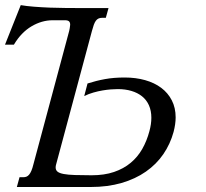

<svg xmlns="http://www.w3.org/2000/svg" viewBox="-20 -748 825 768"><path d="M256.8 -624.5Q257.8 -628.4 259 -635.5Q260.3 -642.6 260.7 -648.9Q260.7 -658.7 255.9 -662.8Q251 -667 240.2 -667H190.4Q168.9 -667 147.7 -660.9Q126.5 -654.8 106.2 -642.8Q85.9 -630.9 68.1 -612.5Q50.3 -594.2 35.6 -569.3H0L63 -727.5Q85 -723.6 115.7 -721.2Q146.5 -718.8 179 -717.5Q211.4 -716.3 241.5 -716.1Q271.5 -715.8 292 -715.8H414.1L403.3 -676.8H388.7Q379.9 -676.8 373.8 -673.8Q367.7 -670.9 363.3 -664.8Q358.9 -658.7 355.2 -648.7Q351.6 -638.7 347.7 -624L204.6 -90.8Q202.6 -84.5 202.6 -78.1Q202.6 -67.4 210.2 -61.3Q217.8 -55.2 234.9 -52Q252 -48.8 279.3 -47.9Q306.6 -46.9 346.2 -46.9Q397.5 -46.9 436 -60.1Q474.6 -73.2 502.7 -96.7Q530.8 -120.1 549.1 -152.3Q567.4 -184.6 577.6 -223.1Q585.4 -251.5 585.4 -276.9Q585.4 -305.2 575.7 -326.9Q565.9 -348.6 548.1 -362.8Q530.3 -377 505.6 -384.3Q481 -391.6 451.2 -391.6Q439 -391.6 423.3 -390.4Q407.7 -389.2 390.1 -386.2Q372.6 -383.3 353.8 -377.9Q335 -372.6 316.9 -363.8L330.1 -414.1Q365.2 -425.3 400.1 -431.6Q435.1 -438 478.5 -438Q522.9 -438 560.3 -427.5Q597.7 -417 624.8 -396.7Q651.9 -376.5 667.2 -346.7Q682.6 -316.9 682.6 -278.3Q682.6 -252 674.3 -220.2Q661.1 -171.9 633.3 -131.3Q605.5 -90.8 563.5 -61.5Q521.5 -32.2 466.1 -16.1Q410.6 0 342.8 0H47.4L58.1 -39.1H72.8Q80.1 -39.1 85.7 -41.3Q91.3 -43.5 96.2 -49.1Q101.1 -54.7 105.5 -64.9Q109.9 -75.2 113.8 -91.3Z"/></svg>

Font: Arian Grqi
Style: Italic
Weight: 400
Italic angle: -15°
Designer: Ruben Hakobyan (Tarumian)
Foundry: Ruben Hakobyan (Tarumian)
Version: Version 1.002